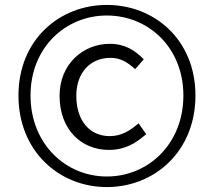

<svg xmlns="http://www.w3.org/2000/svg" viewBox="-20 -748 869 780"><path d="M414 12C608 12 774 -133 774 -360C774 -586 608 -728 414 -728C221 -728 55 -586 55 -360C55 -133 221 12 414 12ZM414 -31C246 -31 104 -164 104 -360C104 -555 246 -685 414 -685C583 -685 725 -555 725 -360C725 -164 583 -31 414 -31ZM422 -139C490 -139 532 -167 574 -203L543 -247C509 -218 474 -195 426 -195C343 -195 290 -259 290 -359C290 -451 345 -513 429 -513C469 -513 497 -496 529 -467L564 -507C529 -543 488 -570 426 -570C319 -570 222 -489 222 -359C222 -221 311 -139 422 -139Z"/></svg>

Font: Noto Sans JP DemiLight
Style: Regular
Weight: 350
Designer: Ryoko NISHIZUKA 西塚涼子 (kana, bopomofo & ideographs); Paul D. Hunt (Latin, Greek & Cyrillic); Sandoll Communications 산돌커뮤니
Foundry: Adobe
Version: Version 2.004;hotconv 1.0.118;makeotfexe 2.5.65603